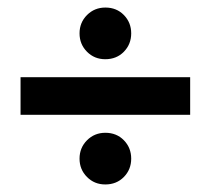

<svg xmlns="http://www.w3.org/2000/svg" viewBox="-20 -568 561 511"><path d="M34.7 -262.5V-362.5H486.1V-262.5ZM260.2 -77.1Q231.2 -77.1 211.5 -97Q191.7 -116.9 191.7 -145.8Q191.7 -174.7 211.6 -194.7Q231.5 -214.6 260.4 -214.6Q290.3 -214.6 309.7 -194.7Q329.2 -174.7 329.2 -145.8Q329.2 -116.9 309.7 -97Q290.2 -77.1 260.2 -77.1ZM260.2 -410.4Q231.2 -410.4 211.5 -430.3Q191.7 -450.3 191.7 -479.2Q191.7 -508.1 211.6 -528Q231.5 -547.9 260.4 -547.9Q290.3 -547.9 309.7 -528Q329.2 -508.1 329.2 -479.2Q329.2 -450.3 309.7 -430.3Q290.2 -410.4 260.2 -410.4Z"/></svg>

Font: Afacad Flux
Style: Regular
Weight: 400
Designer: Kristian Moeller
Foundry: Dicotype
Version: Version 1.100